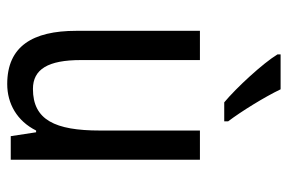

<svg xmlns="http://www.w3.org/2000/svg" viewBox="-156 -650 816 545"><g transform="rotate(90 252.5 -378.0)"><path d="M234 -766H135V-757C160 -716 229 -641 271 -606H325V-617C297 -654 256 -720 234 -766ZM434 -537H351V-253C351 -126 321 -63 233 -63C177 -63 151 -106 151 -199V-537H68V-186C68 -62 112 10 219 10C275 10 324 -18 351 -72H356L367 0H434Z"/></g></svg>

Font: Noto Sans Lao Looped Condensed
Style: Regular
Weight: 400
Width: 3
Designer: Mark Frömberg, Ben Mitchell
Foundry: The Fontpad Ltd
Version: Version 1.003